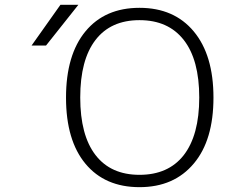

<svg xmlns="http://www.w3.org/2000/svg" viewBox="-20 -774 1040 805"><path d="M793 -88.9Q710 10.7 564.9 10.7Q419.9 10.7 338.4 -87.4Q256.8 -185.5 256.8 -364.7Q256.8 -543.9 338.4 -642.6Q419.9 -741.2 564.9 -741.2Q710 -741.2 792.5 -642.1Q875 -543 875 -364.7Q875 -186.5 793 -88.9ZM233.4 -753.9H308.6L172.9 -583H112.3ZM750 -123Q815.4 -207 815.4 -365.2Q815.4 -523.4 750.5 -606.4Q685.5 -689.5 564.9 -689.5Q444.3 -689.5 380.4 -606.4Q316.4 -523.4 316.4 -365.2Q316.4 -207 380.4 -124Q444.3 -41 564.9 -41Q685.5 -41 750 -123Z"/></svg>

Font: Gen Shin Gothic Monospace Light
Style: Regular
Weight: 300
Designer: [Source Han Sans]
Ryoko NISHIZUKA  (kana & ideographs); Paul D. Hunt (Latin, Greek & Cyrillic); Wenlong ZHANG  (bopomofo
Version: Version 1.002.20150607